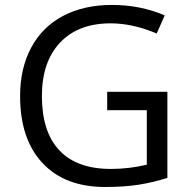

<svg xmlns="http://www.w3.org/2000/svg" viewBox="-20 -744 768 774"><path d="M412.1 -374H654.8V-26.9Q598.1 -8.8 539.6 0.5Q481 9.8 403.8 9.8Q241.7 9.8 151.4 -86.7Q61 -183.1 61 -356.9Q61 -468.3 105.7 -552Q150.4 -635.7 234.4 -679.9Q318.4 -724.1 431.2 -724.1Q545.4 -724.1 644 -682.1L611.8 -608.9Q515.1 -649.9 425.8 -649.9Q295.4 -649.9 222.2 -572.3Q148.9 -494.6 148.9 -356.9Q148.9 -212.4 219.5 -137.7Q290 -63 426.8 -63Q501 -63 571.8 -80.1V-299.8H412.1Z"/></svg>

Font: f01947593
Style: Regular
Weight: 400
Foundry: Ascender Corporation
Version: Version 1.10